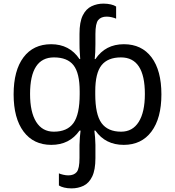

<svg xmlns="http://www.w3.org/2000/svg" viewBox="-20 -790 966 1060"><path d="M375 250Q353 250 334.5 245.6Q315.9 241.2 305.2 233.9V167Q313 170.9 328.6 174.6Q344.2 178.2 356.9 178.2Q388.2 178.2 403.6 159.7Q418.9 141.1 418.9 82V9.8Q418.9 -6.8 420.9 -31.5Q422.9 -56.2 424.8 -68.8H418.9Q363.8 9.8 263.2 9.8Q165 9.8 110.1 -63.7Q55.2 -137.2 55.2 -269Q55.2 -400.9 109.6 -473.4Q164.1 -545.9 262.2 -545.9Q363.8 -545.9 418.9 -463.9H422.9Q421.9 -481.9 420.4 -501.5Q418.9 -521 418.9 -545.9V-603Q418.9 -668.9 437 -705.1Q455.1 -741.2 485.6 -755.6Q516.1 -770 550.8 -770Q573.2 -770 592 -765.6Q610.8 -761.2 621.1 -753.9V-687Q612.8 -690.9 597.9 -694.6Q583 -698.2 568.8 -698.2Q538.1 -698.2 522.5 -679.7Q506.8 -661.1 506.8 -602.1V-545.9Q506.8 -521 505.9 -501.5Q504.9 -481.9 502.9 -463.9H506.8Q562 -545.9 664.1 -545.9Q762.2 -545.9 816.7 -473.4Q871.1 -400.9 871.1 -269Q871.1 -137.2 816.2 -63.7Q761.2 9.8 663.1 9.8Q562 9.8 506.8 -68.8H501Q502.9 -56.2 504.9 -31.5Q506.8 -6.8 506.8 9.8V83Q506.8 147.9 489 184.6Q471.2 221.2 441.2 235.6Q411.1 250 375 250ZM276.9 -63Q351.1 -63 385.5 -110.6Q419.9 -158.2 419.9 -270V-286.1Q419.9 -386.2 386 -429.7Q352.1 -473.1 277.8 -473.1Q146 -473.1 146 -271Q146 -170.9 179.9 -116.9Q213.9 -63 276.9 -63ZM648.9 -63Q711.9 -63 745.8 -116.9Q779.8 -170.9 779.8 -271Q779.8 -473.1 647.9 -473.1Q575.2 -473.1 540.5 -429.7Q505.9 -386.2 505.9 -286.1V-270Q505.9 -158.2 540.5 -110.6Q575.2 -63 648.9 -63Z"/></svg>

Font: Kurinto Seri
Style: Regular
Weight: 400
Designer: Kurinto was developed by Clint Goss from a range of fonts that are compatible with the SIL Open Font License Version 1.1
Foundry: Clinton F. Goss
Version: Version 2.196; July 25, 2020